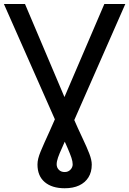

<svg xmlns="http://www.w3.org/2000/svg" viewBox="-22 -748 662 983"><path d="M-2 -727.5H106L348.6 -155.3Q378.4 -86.9 400.9 -39.8Q423.3 7.3 435.5 39.3Q447.8 71.3 447.8 94.7Q447.8 132.8 430.9 159.9Q414.1 187 383.3 201.4Q352.5 215.8 309.1 215.8Q244.1 215.8 207 184.3Q169.9 152.8 169.9 94.2Q169.9 79.6 173.8 63.7Q177.7 47.9 185.8 28.1Q193.8 8.3 205.6 -17.8Q217.3 -43.9 232.7 -77.6Q248 -111.3 267.1 -155.8L512.2 -727.5H619.6L325.2 -58.1Q308.1 -18.6 295.2 9.8Q282.2 38.1 275.1 58.3Q268.1 78.6 268.1 93.3Q268.1 109.9 279.3 121.3Q290.5 132.8 309.1 132.8Q327.1 132.8 338.6 120.8Q350.1 108.9 350.1 93.3Q350.1 78.6 343.5 59.1Q336.9 39.6 324.5 11Q312 -17.6 293.9 -58.1Z"/></svg>

Font: Inter Cardless Display
Style: Regular
Weight: 400
Designer: Rasmus Andersson
Foundry: rsms
Version: Version 4.001;git-9221beed3